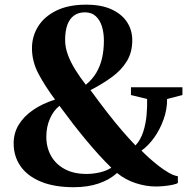

<svg xmlns="http://www.w3.org/2000/svg" viewBox="-20 -772 796 802"><path d="M742 -407.5V-375L678 -358.5Q678.5 -315.5 663.2 -273Q648 -230.5 623.5 -196.5Q599 -162.5 571 -143Q583 -130.5 602 -113.2Q621 -96 642.8 -79Q664.5 -62 685.8 -50Q707 -38 723 -36V-8Q718.5 -4 702.8 -0.5Q687 3 667.2 5Q647.5 7 630.5 7Q590 7 546.8 -7Q503.5 -21 469 -49.5Q438.5 -21.5 392.8 -5.8Q347 10 288.5 10Q207 10 150.8 -13.2Q94.5 -36.5 65.8 -77.8Q37 -119 37 -173Q37 -216 58.2 -251Q79.5 -286 118.5 -312.8Q157.5 -339.5 210 -356Q167.5 -413 140.5 -464.2Q113.5 -515.5 113.5 -570.5Q113.5 -620 139 -661.2Q164.5 -702.5 215 -727.5Q265.5 -752.5 340 -752.5Q403.5 -752.5 446.2 -732.8Q489 -713 510.8 -679.5Q532.5 -646 532.5 -604Q532.5 -553 509.5 -515.8Q486.5 -478.5 447 -449.8Q407.5 -421 358 -395.5Q395.5 -344 428.8 -301.2Q462 -258.5 491.2 -224.8Q520.5 -191 546 -164.5Q567.5 -188 578.2 -221.2Q589 -254.5 592.2 -290.8Q595.5 -327 594.5 -358.5L527 -375V-407.5ZM252 -605Q252 -574 264 -542Q276 -510 295.8 -478.8Q315.5 -447.5 338.5 -418Q366 -440.5 382.5 -468.5Q399 -496.5 406.5 -530Q414 -563.5 414 -602.5Q414 -634 406 -660.8Q398 -687.5 380.5 -704Q363 -720.5 334.5 -720.5Q307.5 -720.5 289 -707Q270.5 -693.5 261.2 -667.8Q252 -642 252 -605ZM338 -45.5Q366 -45 395.2 -51.5Q424.5 -58 445 -71.5Q420 -95.5 393.5 -124.8Q367 -154 339.5 -187Q312 -220 284 -256.2Q256 -292.5 228.5 -330Q203.5 -310.5 188.5 -276.2Q173.5 -242 173.5 -201Q173.5 -156 193.2 -121Q213 -86 249.8 -66Q286.5 -46 338 -45.5Z"/></svg>

Font: Merriweather 120pt
Style: Bold
Weight: 700
Designer: Eben Sorkin
Foundry: Eben Sorkin
Version: Version 2.100